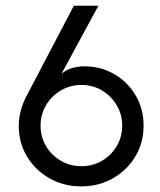

<svg xmlns="http://www.w3.org/2000/svg" viewBox="-20 -645 561 673"><path d="M264.6 8.3Q203.5 8.3 153.8 -19.8Q104.2 -47.9 75 -95.8Q45.8 -143.8 45.8 -203.5Q45.8 -230.6 52.8 -256.6Q59.7 -282.6 71.5 -305.6L238.9 -625H325L195.8 -386.8Q215.3 -402.1 235.4 -407.3Q255.6 -412.5 276.4 -412.5Q333.3 -412.5 380.2 -385.4Q427.1 -358.3 455.2 -311.1Q483.3 -263.9 483.3 -204.2Q483.3 -144.4 454.2 -96.2Q425 -47.9 375.3 -19.8Q325.7 8.3 264.6 8.3ZM265.3 -62.5Q305.6 -62.5 337.8 -81.6Q370.1 -100.7 389.2 -133Q408.3 -165.3 408.3 -204.9Q408.3 -243.8 389.2 -276Q370.1 -308.3 337.8 -327.8Q305.6 -347.2 265.3 -347.2Q225.7 -347.2 193.1 -327.8Q160.4 -308.3 141.3 -276Q122.2 -243.8 122.2 -204.9Q122.2 -165.3 141.3 -133Q160.4 -100.7 193.1 -81.6Q225.7 -62.5 265.3 -62.5Z"/></svg>

Font: co2trust
Style: Regular
Weight: 400
Designer: Kristian Moeller
Foundry: Dicotype
Version: Version 1.000